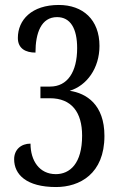

<svg xmlns="http://www.w3.org/2000/svg" viewBox="-20 -744 482 774"><path d="M206 10C301 10 401 -43 401 -196C401 -323 328 -368 261 -378C330 -399 381 -469 381 -559C381 -665 314 -724 217 -724C108 -724 52 -664 52 -591C52 -547 85 -532 123 -532C123 -611 146 -675 210 -675C264 -675 291 -629 291 -550C291 -454 252 -395 182 -395H143V-348H181C269 -348 311 -291 311 -197C311 -85 262 -42 205 -42C139 -42 103 -96 103 -165C65 -165 37 -141 37 -102C37 -41 86 10 206 10Z"/></svg>

Font: Noto Serif Ethiopic XCn
Style: Regular
Weight: 400
Width: 2
Designer: Monotype Design Team
Foundry: Monotype Imaging Inc.
Version: Version 2.102